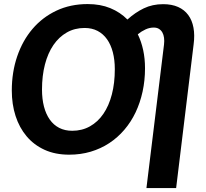

<svg xmlns="http://www.w3.org/2000/svg" viewBox="-20 -753 1012 944"><path d="M846 171.5H700L786.5 -535Q788.5 -552 786.5 -567.2Q784.5 -582.5 778.2 -593.5Q772 -604.5 761.5 -611Q751 -617.5 736 -617.5Q715.5 -617.5 695.8 -608.5Q676 -599.5 657.5 -584.5Q675 -548.5 684 -506.5Q693 -464.5 693 -417.5Q693 -357.5 681 -302.5Q669 -247.5 646.5 -200.2Q624 -153 591.2 -114.8Q558.5 -76.5 517 -49.2Q475.5 -22 426 -7.2Q376.5 7.5 320 7.5Q251.5 7.5 199 -16.5Q146.5 -40.5 110.8 -83Q75 -125.5 56.5 -183Q38 -240.5 38 -308Q38 -398 64.5 -475.8Q91 -553.5 139.8 -610.8Q188.5 -668 257.2 -700.5Q326 -733 411 -733Q473.5 -733 522.2 -713Q571 -693 606.5 -657Q644.5 -691.5 687 -712Q729.5 -732.5 782 -732.5Q824.5 -732.5 855.5 -718.8Q886.5 -705 905.5 -679.2Q924.5 -653.5 931.2 -617Q938 -580.5 932 -535ZM335 -110Q383.5 -110 422.2 -131.8Q461 -153.5 488.2 -193.2Q515.5 -233 530 -288.8Q544.5 -344.5 544.5 -413Q544.5 -458.5 534.8 -496Q525 -533.5 506.2 -560Q487.5 -586.5 459.8 -601Q432 -615.5 396 -615.5Q347.5 -615.5 308.8 -593.5Q270 -571.5 242.8 -531.8Q215.5 -492 201 -436.2Q186.5 -380.5 186.5 -312.5Q186.5 -266.5 196.2 -229Q206 -191.5 224.8 -165Q243.5 -138.5 271.2 -124.2Q299 -110 335 -110Z"/></svg>

Font: Lato Heavy
Style: Italic
Weight: 800
Italic angle: -7°
Designer: Lukasz Dziedzic
Foundry: tyPoland Lukasz Dziedzic
Version: Version 2.007; 2014-02-27